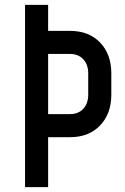

<svg xmlns="http://www.w3.org/2000/svg" viewBox="-20 -770 514 790"><path d="M83 0V-750H178V-643H268Q345.5 -643 391.8 -595Q438 -547 438 -468V-380.5Q438 -302 391.8 -253.8Q345.5 -205.5 268 -205.5H178V0ZM178 -300.5H268Q302.5 -300.5 322.8 -322.5Q343 -344.5 343 -380.5V-468Q343 -504 322.8 -526Q302.5 -548 268 -548H178Z"/></svg>

Font: Mohave Light Medium
Style: Regular
Weight: 500
Version: Version 2.003